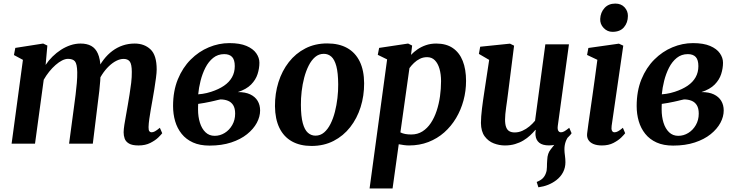

<svg xmlns="http://www.w3.org/2000/svg" viewBox="-20 -815 4174 1089"><path d="M248.6 -556.6 238.8 -446.7Q255.4 -472 277.8 -494Q300.1 -516 326 -532.7Q352 -549.3 380.1 -558.7Q408.3 -568 437.2 -568Q472.9 -568 497.3 -554.6Q521.8 -541.2 535.1 -511.1Q548.5 -481.1 550.6 -430.6Q551 -423.5 550.9 -415.8Q550.8 -408.2 550.3 -400Q549.7 -391.9 548.9 -383.3L529.7 -411.9Q546.1 -448.6 568.3 -477.3Q590.5 -506.1 617.8 -526.4Q645.1 -546.7 676.9 -557.4Q708.6 -568 744 -568Q798.5 -568 833.6 -535Q868.7 -502.1 868.7 -420.9Q868.7 -403.9 864.7 -373.1Q860.7 -342.3 855.2 -308.4Q849.7 -274.4 844.7 -247Q840.2 -221.9 835.3 -194.1Q830.4 -166.4 826.8 -140.3Q823.1 -114.2 822.6 -94.2Q822.3 -76.6 827.1 -70.6Q831.9 -64.6 839.4 -64.6Q848.9 -64.6 859.2 -70.3Q869.4 -75.9 886.7 -90.2L900.1 -59.4Q894.9 -52.1 878 -35.4Q861 -18.8 832.7 -4.4Q804.5 10 765.6 10Q729.8 10 711.5 -0.9Q693.1 -11.8 687.1 -29Q681.1 -46.2 681.2 -64.9Q681.5 -82 685.4 -107.6Q689.3 -133.1 694.8 -162.1Q700.3 -191.2 704.8 -219.1Q709.3 -245.9 714.7 -278.8Q720.2 -311.7 724.1 -345.2Q728 -378.7 727.6 -407.7Q727.3 -451.3 716 -466.1Q704.7 -480.9 680.9 -480.9Q661.6 -480.9 640 -470.2Q618.5 -459.4 597.6 -439.4Q576.7 -419.4 558.9 -392.1Q541.1 -364.7 529.3 -331.5L551.1 -408.2Q550.7 -385 548.5 -356.9Q546.3 -328.7 543.3 -300.3Q540.2 -271.9 536.7 -247L506.4 0H371.8L400.9 -217.9Q404.7 -245.7 408.8 -278.3Q412.9 -311 415.7 -344Q418.5 -377.1 418.1 -405.5Q417.1 -452.8 405.1 -467Q393.2 -481.2 365.7 -481.2Q350.1 -481.2 331.9 -472Q313.8 -462.8 295 -446.3Q276.2 -429.8 258.9 -408.3Q241.7 -386.8 228 -362.6L178.6 0H45.8L110 -475.5L59.1 -502.8L66.8 -543.3L224.8 -568Z M1168.4 10.8Q1113.6 10.8 1074.5 -6.9Q1035.3 -24.6 1010.3 -55.9Q985.2 -87.2 973.4 -127.6Q961.6 -168 961.6 -213.5Q961.6 -298.8 988.7 -365.2Q1015.9 -431.5 1061.7 -477.2Q1107.5 -523 1164.4 -546.7Q1221.3 -570.5 1281 -570.5Q1340.7 -570.5 1378.2 -554.4Q1415.8 -538.3 1433.5 -512.8Q1451.3 -487.3 1451.3 -459.3Q1451.3 -427.3 1440.9 -394.9Q1430.6 -362.5 1404.1 -335.5Q1377.5 -308.5 1328.9 -292.7Q1371.3 -293 1399.2 -279.7Q1427.1 -266.4 1441.2 -243Q1455.3 -219.5 1455.3 -188.4Q1455.3 -153.3 1436.6 -118.3Q1417.8 -83.3 1381.3 -53.9Q1344.8 -24.5 1291.2 -6.9Q1237.5 10.8 1168.4 10.8ZM1197.5 -44.6Q1228 -44.6 1254.4 -60.9Q1280.8 -77.1 1297.2 -105.7Q1313.7 -134.3 1313.7 -170.6Q1313.7 -200.9 1302.6 -218.5Q1291.5 -236.2 1272.6 -243.6Q1253.8 -251.1 1230.2 -251.1Q1222.9 -249.8 1213.6 -247.5Q1204.4 -245.1 1194 -242.7Q1183.5 -240.2 1172.2 -237.8Q1156.2 -234.5 1139.4 -231.3Q1122.5 -228.1 1104 -225.7Q1103.5 -217.7 1103.4 -209.6Q1103.3 -201.5 1103.3 -193.8Q1103.3 -153.2 1113.8 -119.3Q1124.3 -85.3 1145.3 -65Q1166.4 -44.6 1197.5 -44.6ZM1104.2 -280Q1117.2 -281 1129.1 -282.8Q1140.9 -284.6 1152.9 -287.4Q1164.9 -290.3 1177.8 -294.4Q1220.5 -308.3 1250.4 -328.6Q1280.3 -349 1295.9 -376.8Q1311.6 -404.6 1311.6 -440.1Q1311.6 -475.7 1296.6 -491.8Q1281.6 -508 1251.7 -508Q1215.7 -508 1189.1 -486.7Q1162.6 -465.4 1145 -430.9Q1127.5 -396.4 1117.5 -356.6Q1107.5 -316.8 1104.2 -280Z M1835.8 -568.7Q1902.7 -568.7 1949.2 -542.7Q1995.6 -516.7 2020.3 -466.3Q2044.9 -415.8 2045.3 -342.8Q2045.6 -271.6 2025.4 -207.5Q2005.1 -143.4 1966.3 -93.8Q1927.6 -44.2 1872.1 -15.7Q1816.7 12.8 1747 12.8Q1681.8 12.8 1635.5 -13.2Q1589.2 -39.3 1564.7 -89.7Q1540.3 -140.2 1539.6 -212.6Q1539.2 -284.6 1559.4 -348.9Q1579.6 -413.2 1618.2 -462.6Q1656.8 -512.1 1711.9 -540.4Q1766.9 -568.7 1835.8 -568.7ZM1816.6 -509.7Q1788.7 -509.7 1767.4 -491.6Q1746.2 -473.4 1730.8 -442.9Q1715.4 -412.4 1705.4 -374.5Q1695.5 -336.7 1690.9 -296.5Q1686.3 -256.4 1686.7 -219.6Q1687 -154.5 1697.4 -116.4Q1707.8 -78.3 1726.4 -62Q1744.9 -45.6 1769.3 -45.6Q1797 -45.6 1818.1 -63.6Q1839.2 -81.6 1854.5 -112.1Q1869.9 -142.6 1879.6 -180.6Q1889.3 -218.6 1893.9 -258.8Q1898.6 -299.1 1898.2 -336.4Q1897.8 -401.9 1887.7 -439.7Q1877.5 -477.5 1859.4 -493.6Q1841.3 -509.7 1816.6 -509.7Z M2076.2 254 2175.7 -478.1 2122.7 -504 2130.4 -543.3 2294.8 -568 2317.6 -556.6 2311.2 -503.8Q2326.8 -520.4 2348.1 -535.1Q2369.3 -549.7 2395.8 -558.8Q2422.4 -568 2454.3 -568Q2510.8 -568 2548.3 -542.4Q2585.9 -516.7 2604.6 -469.3Q2623.4 -421.9 2623.4 -356Q2623.4 -299.2 2608.9 -245.4Q2594.4 -191.6 2566.8 -145.3Q2539.2 -99 2499.8 -64Q2460.3 -29.1 2409.9 -9.5Q2359.5 10 2300 10Q2286.1 10 2271 7.9Q2256 5.7 2241.6 3.1L2206.6 254ZM2251 -64.1Q2263.8 -57.7 2279 -54.9Q2294.3 -52.2 2312.7 -52.2Q2348.6 -52.2 2376.1 -69.7Q2403.7 -87.3 2423.7 -117.3Q2443.7 -147.4 2456.6 -186.4Q2469.5 -225.4 2475.6 -268.6Q2481.6 -311.9 2481.6 -354.7Q2481.6 -393.7 2472.8 -424.5Q2463.9 -455.3 2446.5 -473.1Q2429 -490.8 2402.4 -490.8Q2380.3 -490.8 2361.7 -481.6Q2343 -472.4 2328.2 -458.1Q2313.3 -443.9 2302.3 -428.7Z M3033.7 247.4 3024.1 217.1Q3046.3 208.1 3058.2 196.4Q3070 184.7 3076 167.8Q3082.2 152.3 3082.1 132.4Q3082.1 112.6 3083.9 90.7Q3085.2 55.1 3102.8 33.3Q3120.3 11.5 3134 -6.6L3210.2 -49.2Q3194.8 -30.3 3187.9 -10Q3181.1 10.2 3181.4 34Q3181.5 48.2 3184.3 67.6Q3187 86.9 3187 105.1Q3187 135.9 3173.7 161.7Q3160.5 187.5 3134.9 207.2Q3114.2 223 3088.9 233.2Q3063.6 243.3 3033.7 247.4ZM2843.4 10Q2811.7 10 2780.8 -1.8Q2749.9 -13.6 2729.2 -41.4Q2708.5 -69.2 2707.8 -117.3Q2707.8 -134.8 2709.4 -155.7Q2711 -176.7 2713.8 -199.8Q2716.7 -223 2720 -246.8Q2723.4 -270.6 2726.9 -293.2L2754.5 -475.3L2696.2 -509.3L2703.6 -550L2872.6 -567.4L2895.8 -556L2862 -289.2Q2859.5 -267.7 2856.4 -246.2Q2853.3 -224.8 2850.6 -204.9Q2847.9 -185 2846.2 -167.9Q2844.6 -150.7 2844.6 -137.4Q2844.6 -109.7 2850.8 -93.6Q2857 -77.4 2869.2 -70.6Q2881.4 -63.8 2899.6 -63.8Q2921.7 -63.8 2943 -73.3Q2964.3 -82.8 2982.7 -98.1Q3001.1 -113.4 3014.8 -130.4L3073.1 -563.4H3207L3143.7 -101.4Q3141.2 -82.1 3146.5 -73.4Q3151.7 -64.6 3161.7 -64.6Q3170.6 -64.6 3180.4 -70Q3190.2 -75.3 3208.6 -90.1L3222 -59.3Q3217.3 -51.3 3200.4 -34.8Q3183.4 -18.2 3156.3 -4.3Q3129.1 9.7 3093.8 9.7Q3057.2 9.7 3038.6 -5.4Q3020.1 -20.6 3017.6 -46.3Q3017.2 -48.9 3017 -52.5Q3016.8 -56.2 3017 -60.4Q3017.2 -64.7 3017.7 -69.2Q3018.2 -73.7 3018.7 -77.6L3017 -78.6Q3003.7 -62.7 2986.8 -47Q2970 -31.2 2948.6 -18.4Q2927.3 -5.5 2901.2 2.2Q2875.2 10 2843.4 10Z M3394.2 10Q3365.1 10 3345.4 1.6Q3325.7 -6.8 3316.7 -22.2Q3307.6 -37.5 3310.2 -58.6Q3312.7 -80.8 3317.4 -113.3Q3322.1 -145.8 3327.9 -186.5Q3333.7 -227.2 3340.5 -274.1Q3347.3 -321.1 3354.2 -372.1Q3361.1 -423.1 3368.2 -475.8L3309.8 -503.4L3317.2 -542.9L3490.3 -567.4L3515.1 -556L3449.1 -101.1Q3446.5 -83.1 3451 -73.9Q3455.5 -64.6 3465.4 -64.6Q3474.6 -64.6 3485.3 -70.3Q3495.9 -75.9 3512.9 -90.2L3525.9 -59.4Q3520.7 -52.1 3504 -35.4Q3487.2 -18.8 3459.6 -4.4Q3432 10 3394.2 10ZM3454 -634.4Q3424.7 -634.4 3403.8 -656.4Q3382.9 -678.3 3384.3 -707.9Q3386.1 -744.5 3408.8 -769.6Q3431.5 -794.7 3470 -794.7Q3503.1 -794.7 3522.5 -773.5Q3541.8 -752.2 3541.4 -724.3Q3541.1 -686.3 3519.1 -660.4Q3497 -634.4 3454 -634.4Z M3797.9 10.8Q3743.1 10.8 3704 -6.9Q3664.8 -24.6 3639.8 -55.9Q3614.7 -87.2 3602.9 -127.6Q3591.1 -168 3591.1 -213.5Q3591.1 -298.8 3618.2 -365.2Q3645.4 -431.5 3691.2 -477.2Q3737 -523 3793.9 -546.7Q3850.8 -570.5 3910.5 -570.5Q3970.2 -570.5 4007.7 -554.4Q4045.3 -538.3 4063 -512.8Q4080.8 -487.3 4080.8 -459.3Q4080.8 -427.3 4070.4 -394.9Q4060.1 -362.5 4033.6 -335.5Q4007 -308.5 3958.4 -292.7Q4000.8 -293 4028.7 -279.7Q4056.6 -266.4 4070.7 -243Q4084.8 -219.5 4084.8 -188.4Q4084.8 -153.3 4066.1 -118.3Q4047.3 -83.3 4010.8 -53.9Q3974.3 -24.5 3920.7 -6.9Q3867 10.8 3797.9 10.8ZM3827 -44.6Q3857.5 -44.6 3883.9 -60.9Q3910.3 -77.1 3926.7 -105.7Q3943.2 -134.3 3943.2 -170.6Q3943.2 -200.9 3932.1 -218.5Q3921 -236.2 3902.1 -243.6Q3883.3 -251.1 3859.7 -251.1Q3852.4 -249.8 3843.1 -247.5Q3833.9 -245.1 3823.5 -242.7Q3813 -240.2 3801.7 -237.8Q3785.7 -234.5 3768.9 -231.3Q3752 -228.1 3733.5 -225.7Q3733 -217.7 3732.9 -209.6Q3732.8 -201.5 3732.8 -193.8Q3732.8 -153.2 3743.3 -119.3Q3753.8 -85.3 3774.8 -65Q3795.9 -44.6 3827 -44.6ZM3733.7 -280Q3746.7 -281 3758.6 -282.8Q3770.4 -284.6 3782.4 -287.4Q3794.4 -290.3 3807.3 -294.4Q3850 -308.3 3879.9 -328.6Q3909.8 -349 3925.4 -376.8Q3941.1 -404.6 3941.1 -440.1Q3941.1 -475.7 3926.1 -491.8Q3911.1 -508 3881.2 -508Q3845.2 -508 3818.6 -486.7Q3792.1 -465.4 3774.5 -430.9Q3757 -396.4 3747 -356.6Q3737 -316.8 3733.7 -280Z"/></svg>

Font: Merriweather Light
Style: Italic
Weight: 300
Italic angle: -7.8°
Designer: Eben Sorkin
Foundry: Eben Sorkin
Version: Version 2.101